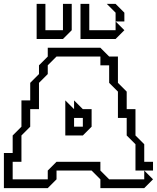

<svg xmlns="http://www.w3.org/2000/svg" viewBox="-20 -965 805 985"><path d="M360 -315H405V-360H360ZM0 0V-180H45V-270L90 -315V-450H135V-540L180 -585V-630L225 -675V-720H495L540 -675H585V-540L630 -495V-405H675V-270L720 -225V-135H765V-90H675V-225L630 -270V-360H585V-495L540 -540V-630H495V-675H270L225 -630V-585L180 -540V-405H135V-315L90 -270V-135H45V-45H225V-90L270 -135H495V-90L540 -45H720V-90L765 -45L720 0H495V-45L450 -90H270V-45L225 0ZM315 -270V-450L360 -405V-450L405 -405H450V-315L405 -270ZM573 -855V-900L528 -945H573L618 -900V-855ZM168 -765V-945H213V-810H303V-945H348V-810L303 -765ZM393 -765V-945H438V-810H573V-855L618 -810L573 -765Z"/></svg>

Font: Rubik Iso
Style: Regular
Weight: 400
Designer: Hubert and Fischer, NaN
Foundry: Hubert and Fischer, NaN
Version: Version 2.200